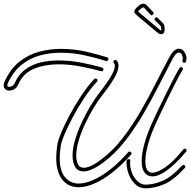

<svg xmlns="http://www.w3.org/2000/svg" viewBox="-24 -1013 1036 1045"><path d="M431 -80Q400 -80 385.5 -104Q371 -128 371 -166Q371 -207 385.5 -254.5Q400 -302 422.5 -350Q445 -398 470 -439Q495 -480 517 -508Q522 -514 535 -531.5Q548 -549 563.5 -571.5Q579 -594 590 -616.5Q601 -639 601 -655Q601 -665 596 -670Q593 -673 593 -677Q593 -682 599 -685.5Q605 -689 610 -684Q621 -674 621 -656Q621 -636 610 -612Q599 -588 583.5 -564.5Q568 -541 554 -522.5Q540 -504 533 -495Q511 -468 486.5 -427.5Q462 -387 440 -340.5Q418 -294 404.5 -249Q391 -204 391 -166Q391 -140 399.5 -120Q408 -100 433 -100Q448 -100 471 -110Q494 -120 527 -145Q589 -191 641.5 -258.5Q694 -326 739 -403.5Q784 -481 823.5 -559Q863 -637 899 -704Q912 -728 925 -738Q938 -748 950 -748Q967 -748 979 -731Q991 -714 991 -695Q991 -686 988 -677Q985 -671 979 -671Q975 -671 971 -675Q967 -679 969 -685Q971 -689 971 -694Q971 -705 965.5 -716Q960 -727 949 -727Q942 -727 934 -719.5Q926 -712 916 -694Q880 -625 840 -546.5Q800 -468 754.5 -390Q709 -312 655.5 -244Q602 -176 539 -129Q505 -104 478 -92Q451 -80 431 -80ZM27 -520Q14 -520 5 -527.5Q-4 -535 -4 -548Q-4 -553 -3 -558Q-2 -563 1 -569Q33 -639 82 -677.5Q131 -716 189 -731.5Q247 -747 307 -747Q381 -747 448 -731Q515 -715 559 -701Q566 -698 566 -691Q566 -687 562.5 -683.5Q559 -680 553 -681Q507 -696 441.5 -711Q376 -726 305 -726Q248 -726 194 -711.5Q140 -697 94.5 -661Q49 -625 19 -561Q16 -554 16 -549Q16 -540 26 -540Q34 -540 43 -545.5Q52 -551 56 -561Q77 -608 113.5 -635Q150 -662 196.5 -673Q243 -684 293 -684Q358 -684 421.5 -671.5Q485 -659 532 -645Q539 -642 539 -635Q539 -631 535.5 -627.5Q532 -624 527 -625Q478 -639 416 -651Q354 -663 293 -663Q222 -663 162.5 -639.5Q103 -616 75 -553Q68 -536 54.5 -528Q41 -520 27 -520ZM806 -53Q783 -53 768 -68Q747 -89 747 -136Q747 -177 763 -234.5Q779 -292 812 -362Q817 -373 832.5 -406Q848 -439 869.5 -482.5Q891 -526 913 -569.5Q935 -613 953 -643Q956 -648 961 -648Q966 -648 970 -643.5Q974 -639 970 -633Q952 -603 930 -560Q908 -517 887 -473.5Q866 -430 850.5 -397.5Q835 -365 830 -354Q796 -281 781.5 -226.5Q767 -172 767 -137Q767 -97 782 -82Q791 -73 806 -73Q832 -73 874.5 -101.5Q917 -130 974 -200Q977 -204 982 -204Q987 -204 990.5 -198.5Q994 -193 989 -188Q935 -123 887.5 -88Q840 -53 806 -53ZM404 6Q347 6 314.5 -36Q282 -78 282 -154Q282 -186 288 -225Q291 -247 308.5 -289.5Q326 -332 354 -384.5Q382 -437 416.5 -489.5Q451 -542 489 -583Q492 -586 496 -586Q502 -586 505.5 -580.5Q509 -575 504 -569Q467 -529 433 -477.5Q399 -426 372 -375Q345 -324 327.5 -282.5Q310 -241 307 -221Q301 -184 301 -154Q301 -81 330.5 -47.5Q360 -14 404 -14Q456 -14 526.5 -56Q597 -98 674 -185Q677 -188 681 -188Q687 -188 690.5 -182.5Q694 -177 689 -171Q611 -84 537 -39Q463 6 404 6ZM769 12Q741 12 720.5 -3.5Q700 -19 687 -43Q674 -67 668.5 -92.5Q663 -118 665 -138Q667 -147 675 -147Q685 -147 685 -138Q685 -134 684.5 -131Q684 -128 684 -124Q684 -99 694.5 -72Q705 -45 724.5 -26.5Q744 -8 769 -8Q810 -8 859 -28Q908 -48 967 -112Q970 -116 975 -116Q980 -116 983.5 -110Q987 -104 982 -99Q920 -31 867.5 -9.5Q815 12 769 12ZM852 -827Q843 -827 835 -834Q831 -837 814.5 -851Q798 -865 777.5 -882Q757 -899 739.5 -914Q722 -929 715 -935Q707 -943 707 -950Q707 -963 734 -984Q745 -993 756 -993Q768 -993 777 -982Q780 -978 791.5 -966.5Q803 -955 810 -947Q812 -945 812 -941Q812 -936 806.5 -932Q801 -928 796 -932Q794 -934 782.5 -946.5Q771 -959 761 -970Q758 -973 755 -973Q753 -973 746 -968Q733 -958 730.5 -954.5Q728 -951 729 -949Q735 -944 752 -929.5Q769 -915 789.5 -898Q810 -881 826.5 -867Q843 -853 847 -850Q851 -847 852.5 -847Q854 -847 854 -853Q854 -861 853 -865.5Q852 -870 845 -877L820 -902Q817 -905 817 -908Q817 -914 823.5 -917.5Q830 -921 834 -916L861 -889Q869 -881 870.5 -873Q872 -865 872 -853Q872 -827 852 -827Z"/></svg>

Font: Neonderthaw
Style: Regular
Weight: 400
Designer: Robert E. Leuschke
Foundry: Robert E. Leuschke
Version: Version 1.010; ttfautohint (v1.8.3)